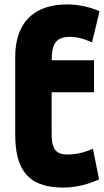

<svg xmlns="http://www.w3.org/2000/svg" viewBox="-20 -817 471 870"><path d="M214 -544H406V-399H214V-208C214 -153 228 -123 268 -118C280 -116 293 -117 309 -118C344 -121 374 -131 401 -143L429 -4C388 14 332 33 267 33C98 33 49 -59 49 -208V-560C49 -708 127 -797 285 -797C344 -797 401 -780 431 -766L397 -625C360 -642 327 -650 297 -650C229 -650 215 -613 214 -544Z"/></svg>

Font: Repo ExtraBold
Style: Bold
Weight: 700
Designer: Stefan Peev
Foundry: Context Ltd
Version: Version 1.502